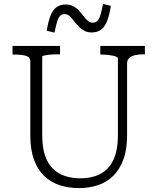

<svg xmlns="http://www.w3.org/2000/svg" viewBox="-20 -945 805 982"><path d="M196 -253Q196 -191 210.5 -149Q225 -107 251.5 -81.5Q278 -56 313.5 -44.5Q349 -33 391 -33Q432 -33 467.5 -44.5Q503 -56 529 -82Q555 -108 569 -150Q583 -192 583 -253V-646Q583 -651 575.5 -654.5Q568 -658 556 -660.5Q544 -663 529.5 -664.5Q515 -666 501 -666H493V-710H721V-667H710Q688 -667 669.5 -662.5Q651 -658 640.5 -648Q630 -638 630 -621V-252Q630 -180 611 -129Q592 -78 559 -45.5Q526 -13 481 2Q436 17 384 17Q330 17 284.5 2Q239 -13 205.5 -45.5Q172 -78 153.5 -129Q135 -180 135 -252V-631Q135 -653 112.5 -659.5Q90 -666 55 -666H44V-710H287V-667H278Q265 -667 250.5 -666.5Q236 -666 223.5 -664Q211 -662 203.5 -660.5Q196 -659 196 -656ZM449 -779Q426 -779 409.5 -788.5Q393 -798 380 -812Q367 -826 356.5 -840Q346 -854 335 -863.5Q324 -873 310 -873Q295 -873 286 -862.5Q277 -852 271 -831Q265 -810 259 -778L219 -788Q227 -837 239 -866.5Q251 -896 270 -909Q289 -922 317 -922Q339 -922 355.5 -913Q372 -904 384.5 -890Q397 -876 407.5 -862Q418 -848 429.5 -838.5Q441 -829 455 -829Q471 -829 480 -840Q489 -851 495 -872.5Q501 -894 507 -925L547 -915Q539 -864 526.5 -834.5Q514 -805 495 -792Q476 -779 449 -779Z"/></svg>

Font: Roboto Serif SemiCondensed ExtraLight
Style: Regular
Weight: 250
Width: 4
Designer: Greg Gazdowicz
Foundry: Commercial Type
Version: Version 1.007